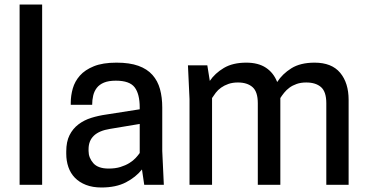

<svg xmlns="http://www.w3.org/2000/svg" viewBox="-20 -820 1624 852"><path d="M67 -800H167V0H67Z M610 -68Q583 -34 539 -11Q495 12 430 12Q391 12 361.5 0.5Q332 -11 312.5 -31Q293 -51 283.5 -78.5Q274 -106 274 -138V-148Q274 -191 288.5 -220Q303 -249 328 -268Q353 -287 385 -297Q417 -307 453 -312L600 -335V-343Q600 -403 577.5 -432.5Q555 -462 494 -462Q462 -462 441.5 -453.5Q421 -445 409.5 -430Q398 -415 393.5 -395.5Q389 -376 389 -355H294V-364Q294 -396 303 -427.5Q312 -459 334.5 -484.5Q357 -510 396.5 -526Q436 -542 497 -542Q555 -542 594 -528Q633 -514 656.5 -487.5Q680 -461 690 -424.5Q700 -388 700 -343V-150L707 0H620ZM462 -72Q492 -72 514.5 -79Q537 -86 554 -96.5Q571 -107 582 -119Q593 -131 600 -141V-270L468 -248Q373 -233 373 -158V-150Q373 -120 394 -96Q415 -72 462 -72Z M1428 0V-362Q1428 -413 1404.5 -433.5Q1381 -454 1339 -454Q1315 -454 1296.5 -447.5Q1278 -441 1264.5 -431Q1251 -421 1241 -408.5Q1231 -396 1224 -385V0H1124V-362Q1124 -413 1100.5 -433.5Q1077 -454 1036 -454Q1012 -454 993.5 -447.5Q975 -441 961 -431Q947 -421 937.5 -408.5Q928 -396 921 -385V0H821V-380L814 -530H900L911 -461Q934 -495 973.5 -518.5Q1013 -542 1073 -542Q1126 -542 1160 -519.5Q1194 -497 1210 -456Q1233 -492 1273 -517Q1313 -542 1376 -542Q1452 -542 1489.5 -497Q1527 -452 1527 -377V0Z"/></svg>

Font: Cooper Hewitt
Style: Regular
Weight: 707
Designer: Village Type and Design LLC
Foundry: Cooper Hewitt Smithsonian Design Museum
Version: 1.000